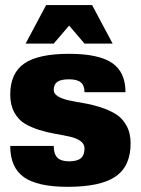

<svg xmlns="http://www.w3.org/2000/svg" viewBox="-20 -720 550 750"><path d="M189.9 -369.1Q189.9 -353.5 206.5 -343.5Q223.1 -333.5 249.5 -327.9Q275.9 -322.3 307.9 -316.9Q339.8 -311.5 372.1 -301.3Q404.3 -291 430.7 -275.4Q457 -259.8 473.6 -230.2Q490.2 -200.7 490.2 -160.2Q490.2 -70.8 431.6 -30.5Q373 9.8 244.1 9.8Q126.5 9.8 73.2 -28.1Q20 -65.9 20 -149.9H189.9Q189.9 -118.2 204.3 -104Q218.8 -89.8 250 -89.8Q281.2 -89.8 295.7 -101.8Q310.1 -113.8 310.1 -140.1Q310.1 -158.2 293.9 -169.4Q277.8 -180.7 252.4 -186.3Q227.1 -191.9 196 -197.3Q165 -202.6 134 -212.2Q103 -221.7 77.6 -236.6Q52.2 -251.5 36.1 -280.5Q20 -309.6 20 -350.1Q20 -434.1 74.7 -471.9Q129.4 -509.8 250 -509.8Q365.2 -509.8 417.7 -474.1Q470.2 -438.5 470.2 -359.9H310.1Q310.1 -386.2 295.7 -398.2Q281.2 -410.2 250 -410.2Q218.3 -410.2 204.1 -400.4Q189.9 -390.6 189.9 -369.1ZM339.8 -700.2 419.9 -549.8H310.1L250 -620.1L189.9 -549.8H80.1L160.2 -700.2Z"/></svg>

Font: Fivo Sans Heavy
Style: Regular
Weight: 900
Designer: Alexander Slobzheninov
Foundry: Alexander Slobzheninov
Version: 1.0